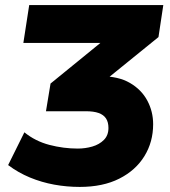

<svg xmlns="http://www.w3.org/2000/svg" viewBox="-20 -725 668 756"><path d="M294 11Q243 11 193.5 2Q144 -7 98 -26Q52 -45 12 -75L76 -204Q119 -169 174.5 -154.5Q230 -140 286 -140Q316 -140 343.5 -148Q371 -156 389 -174Q407 -192 407 -221Q407 -244 397.5 -258.5Q388 -273 368.5 -280Q349 -287 318 -287H161L179 -396L422 -594L425 -556H72L95 -705H623L604 -579L361 -382L321 -425H375Q446 -425 491.5 -398.5Q537 -372 560 -329Q583 -286 583 -236Q583 -166 548.5 -110Q514 -54 449.5 -21.5Q385 11 294 11Z"/></svg>

Font: Nunito Sans 12pt Black
Style: Italic
Weight: 900
Italic angle: -9°
Designer: Vernon Adams
Foundry: Vernon Adams
Version: Version 3.101;gftools[0.9.27]